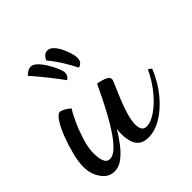

<svg xmlns="http://www.w3.org/2000/svg" viewBox="-150 -629 778 778"><g transform="rotate(-45 238.5 -240.5)"><path d="M76 30Q42 30 20.5 -1Q-1 -32 -1 -73Q-1 -101 8.5 -139Q18 -177 32 -213.5Q46 -250 61.5 -274Q77 -298 89 -298Q96 -298 109.5 -291Q123 -284 133 -274Q122 -258 106.5 -224Q91 -190 79 -151.5Q67 -113 67 -81Q67 -76 68.5 -60.5Q70 -45 76.5 -32Q83 -19 99 -19Q116 -19 136 -37.5Q156 -56 176.5 -86Q197 -116 216 -151Q235 -186 251 -218Q267 -250 277 -272Q285 -271 298.5 -267.5Q312 -264 322.5 -258Q333 -252 333 -241Q333 -238 323.5 -216Q314 -194 301 -163Q288 -132 278.5 -100Q269 -68 269 -44Q269 -29 275 -18Q281 -7 298 -7Q319 -7 348.5 -26Q378 -45 409 -81.5Q440 -118 464 -168L478 -157Q456 -103 421.5 -60.5Q387 -18 347.5 6Q308 30 271 30Q243 30 228 17.5Q213 5 207.5 -15Q202 -35 202 -56Q202 -63 202.5 -71Q203 -79 204 -86Q187 -57 166.5 -30.5Q146 -4 123.5 13Q101 30 76 30ZM201 -368Q180 -397 155 -428.5Q130 -460 101 -493Q108 -500 116.5 -505.5Q125 -511 136 -511Q149 -511 163 -497Q177 -483 189 -463Q201 -443 209 -424Q217 -405 217 -396Q217 -377 201 -368ZM271 -370Q258 -396 239.5 -426Q221 -456 198 -484Q203 -496 211 -503Q219 -510 229 -510Q243 -510 255 -497.5Q267 -485 275.5 -467.5Q284 -450 289.5 -432.5Q295 -415 295 -404Q295 -387 287.5 -379.5Q280 -372 271 -370Z"/></g></svg>

Font: Dancing Script SemiBold
Style: Regular
Weight: 600
Designer: Pablo Impallari
Foundry: Pablo Impallari
Version: Version 2.001